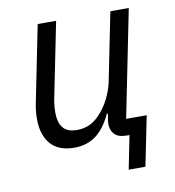

<svg xmlns="http://www.w3.org/2000/svg" viewBox="-76 -584 720 791"><g transform="rotate(-10 284.0 -188.0)"><path d="M399 140 427 0H415Q381 0 365 -16.5Q349 -33 349 -61Q349 -68 350 -75Q351 -82 353 -92L355 -102H350Q323 -44 285.5 -16Q248 12 195 12Q129 12 96 -26Q63 -64 63 -131Q63 -145 64.5 -162Q66 -179 70 -198L134 -516H211L147 -198Q144 -183 143 -168.5Q142 -154 142 -145Q142 -102 160 -80Q178 -58 219 -58Q246 -58 269 -68Q292 -78 312 -99Q340 -128 357 -163.5Q374 -199 380 -228L438 -516H515L425 -68H511L469 140Z"/></g></svg>

Font: IBM Plex Sans
Style: Italic
Weight: 400
Italic angle: -11.31°
Designer: Mike Abbink, Paul van der Laan, Pieter van Rosmalen
Foundry: Bold Monday
Version: Version 3.201